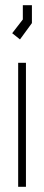

<svg xmlns="http://www.w3.org/2000/svg" viewBox="-20 -720 170 740"><path d="M50 0V-478H80V0ZM27 -592 68 -645V-700H103V-631L57 -568Z"/></svg>

Font: Turret Road ExtraLight
Style: Regular
Weight: 275
Designer: Noponies
Foundry: Noponies
Version: Version 1.001; ttfautohint (v1.8)